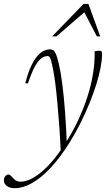

<svg xmlns="http://www.w3.org/2000/svg" viewBox="-103 -697 557 978"><path d="M39.5 -272.5H25.5Q38.5 -322 53.2 -355Q68 -388 84.2 -408Q100.5 -428 117.5 -436.8Q134.5 -445.5 151.5 -445.5Q162 -445.5 169.2 -440.5Q176.5 -435.5 183.2 -418.5Q190 -401.5 198 -365.5Q206.5 -329 214.2 -269.5Q222 -210 228 -131.5Q234 -53 237.5 40L207 85.5Q203.5 9.5 198.8 -56.5Q194 -122.5 189 -176.2Q184 -230 178.8 -270.8Q173.5 -311.5 168.5 -337Q162 -371.5 157.5 -387.5Q153 -403.5 149 -407.5Q145 -411.5 139 -411.5Q123 -411.5 107 -399.5Q91 -387.5 74.2 -357.2Q57.5 -327 39.5 -272.5ZM213 58 227 37Q265 -21 293.8 -81.8Q322.5 -142.5 342.2 -204Q362 -265.5 371.2 -324Q380.5 -382.5 379 -435.5Q385 -437 391.5 -437.8Q398 -438.5 402.5 -438.5Q411.5 -438.5 414.2 -435.5Q417 -432.5 417 -422Q417 -392.5 409.2 -352Q401.5 -311.5 386.8 -264.8Q372 -218 351.5 -168Q331 -118 305.8 -67.8Q280.5 -17.5 251.5 29Q203 106.5 154.5 158.2Q106 210 59.8 235.8Q13.5 261.5 -27 261.5Q-55 261.5 -69 250Q-83 238.5 -83 222.5Q-83 208 -75.8 200Q-68.5 192 -59.5 192Q-55 192 -49.8 196.5Q-44.5 201 -38 208.5Q-32 216.5 -21.5 222.5Q-11 228.5 2.5 228.5Q29.5 228.5 63.2 210.2Q97 192 135 154.5Q173 117 213 58ZM162.5 -511.5 322.5 -677H347.5L407.5 -511.5H390.5L319.5 -648H342L184.5 -511.5Z"/></svg>

Font: Newsreader 24pt ExtraLight
Style: Italic
Weight: 250
Italic angle: -17°
Designer: Hugues Gentile
Foundry: Production Type
Version: Version 1.003